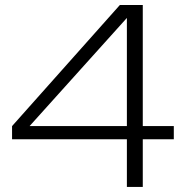

<svg xmlns="http://www.w3.org/2000/svg" viewBox="-20 -741 729 761"><path d="M482.9 0V-189H27.8V-241.2L455.1 -721.2H545.9V-241.2H668.9V-189H545.9V0ZM97.2 -241.2H482.9V-669.9Z"/></svg>

Font: Lumene Sans Expanded Light
Style: Regular
Weight: 300
Width: 7
Designer: Deni Anggara
Version: Version 1.003;Glyphs 3.1.2 (3151)